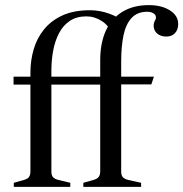

<svg xmlns="http://www.w3.org/2000/svg" viewBox="-20 -731 717 751"><path d="M34 0V-16L73 -27Q88 -31 93.5 -39Q99 -47 99 -61V-400H33V-431H99V-447Q99 -495 112 -539Q125 -583 153 -617Q181 -651 225 -671Q269 -691 332 -691Q370 -691 407.5 -677.5Q445 -664 466 -644L415 -601Q407 -630 378.5 -648.5Q350 -667 318 -667Q280 -667 253.5 -649.5Q227 -632 211 -601.5Q195 -571 188 -533Q181 -495 181 -455V-431H414L404 -400H181V-59Q181 -46 187 -38.5Q193 -31 209 -27L255 -16V0ZM306 0V-16L345 -27Q360 -31 366 -39Q372 -47 372 -61V-401H306V-431H372V-495Q372 -563 394 -611Q416 -659 459 -685Q502 -711 562 -711Q612 -711 644.5 -690.5Q677 -670 677 -637Q677 -615 664.5 -601.5Q652 -588 631 -588Q608 -588 594.5 -600Q581 -612 581 -631Q581 -637 582.5 -641Q584 -645 585 -649Q587 -652 588.5 -655Q590 -658 590 -663Q590 -673 580 -679Q570 -685 556 -685Q517 -685 494.5 -660.5Q472 -636 463 -592.5Q454 -549 454 -490V-431H582L572 -401H454V-59Q454 -46 460 -38.5Q466 -31 482 -27L532 -16V0Z"/></svg>

Font: Ibarra Real Nova Medium
Style: Regular
Weight: 500
Designer: Jose Maria Ribagorda & Octavio Pardo
Foundry: Jose Maria Ribagorda
Version: Version 2.000